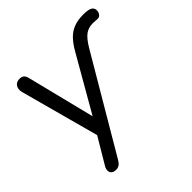

<svg xmlns="http://www.w3.org/2000/svg" viewBox="-177 -646 984 984"><g transform="rotate(-45 314.5 -154.0)"><path d="M119.8 186.9Q103.7 186.9 95 179.1Q86.2 171.3 86 158.8Q85.8 146.4 94.1 132.2L187.5 -24.9L182.1 10.2L61.8 -434.3Q57.5 -451.4 60.6 -464.5Q63.8 -477.7 74 -485.5Q84.2 -493.3 99.7 -493.3Q117.3 -493.3 125.5 -485Q133.7 -476.8 138.5 -455.9L237.6 -58.6H209.8L400.9 -391.2Q422.2 -428.3 445 -451.4Q467.8 -474.4 496.6 -484.8Q525.3 -495.3 563.4 -495.3Q600.4 -495.3 614.5 -486.7Q628.6 -478.2 628.6 -461.5Q628.6 -446.9 620.7 -437Q612.7 -427.1 600.9 -427.1Q596.9 -427.1 586.2 -428.1Q575.5 -429.1 566.1 -429.1Q535.5 -429.1 512.5 -412.5Q489.5 -395.9 463.4 -351.7L163.9 156.8Q155.2 172.3 145.2 179.6Q135.3 186.9 119.8 186.9Z"/></g></svg>

Font: Nunito ExtraLight
Style: Italic
Weight: 200
Italic angle: -9°
Designer: Vernon Adams
Foundry: Vernon Adams
Version: Version 3.602